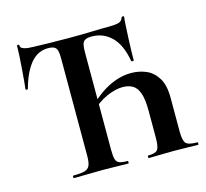

<svg xmlns="http://www.w3.org/2000/svg" viewBox="-96 -764 938 874"><g transform="rotate(-15 372.5 -327.0)"><path d="M149 0Q146 0 146 -6Q146 -12 149 -12Q184 -12 202 -17Q220 -22 226.5 -37Q233 -52 233 -81V-544Q233 -566 229.5 -578.5Q226 -591 216 -596.5Q206 -602 187 -602Q138 -602 104.5 -561.5Q71 -521 51 -447Q50 -444 45 -444.5Q40 -445 40 -448Q42 -462 44 -487.5Q46 -513 48.5 -543Q51 -573 52.5 -601Q54 -629 54 -647Q54 -652 59.5 -652Q65 -652 65 -647Q65 -637 75.5 -632.5Q86 -628 99.5 -626.5Q113 -625 122 -625Q157 -624 199.5 -623Q242 -622 288 -622Q358 -622 400 -623.5Q442 -625 481 -625Q512 -625 527 -629.5Q542 -634 547 -650Q549 -654 554 -654Q559 -654 559 -650Q557 -634 555.5 -605.5Q554 -577 552.5 -545.5Q551 -514 550.5 -487.5Q550 -461 550 -448Q550 -445 544.5 -445Q539 -445 538 -448Q524 -527 485.5 -564.5Q447 -602 393 -602Q373 -602 362.5 -596.5Q352 -591 348.5 -578Q345 -565 345 -542V-81Q345 -52 349 -37Q353 -22 366 -17Q379 -12 405 -12Q407 -12 407 -6Q407 0 405 0Q381 0 352 -1Q323 -2 288 -2Q248 -2 213 -1Q178 0 149 0ZM502 0Q499 0 499 -6Q499 -12 502 -12Q536 -12 546 -25Q556 -38 556 -81V-209Q556 -263 545.5 -292Q535 -321 515.5 -332Q496 -343 469 -343Q435 -343 393 -324.5Q351 -306 310 -265L298 -274Q357 -337 412.5 -366Q468 -395 523 -395Q559 -395 592 -381.5Q625 -368 646.5 -334Q668 -300 668 -240V-81Q668 -38 679.5 -25Q691 -12 733 -12Q736 -12 736 -6Q736 0 733 0Q716 0 687 -1Q658 -2 618 -2Q582 -2 552 -1Q522 0 502 0Z"/></g></svg>

Font: Cormorant Light
Style: Regular
Weight: 300
Designer: Christian Thalmann (Catharsis Fonts)
Foundry: Catharsis Fonts
Version: Version 4.000